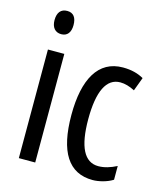

<svg xmlns="http://www.w3.org/2000/svg" viewBox="-112 -823 782 917"><g transform="rotate(15 279.0 -364.5)"><path d="M107 -739C76 -739 59 -719 59 -681C59 -645 77 -624 107 -624C137 -624 153 -645 153 -681C153 -718 138 -739 107 -739ZM146 -537H65V0H146Z M432 10C462 10 503 0 531 -18V-86C500 -70 470 -61 441 -61C372 -61 337 -129 337 -266C337 -404 372 -475 440 -475C463 -475 487 -468 512 -455L537 -522C509 -538 476 -547 434 -547C312 -547 254 -441 254 -265C254 -82 313 10 432 10Z"/></g></svg>

Font: Noto Sans Gujarati UI ExtraCondensed
Style: Regular
Weight: 400
Width: 2
Designer: Jelle Bosma - Monotype Design Team, Universal Thirst
Foundry: Monotype Imaging Inc.
Version: Version 2.106